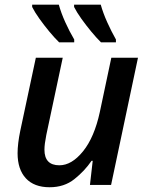

<svg xmlns="http://www.w3.org/2000/svg" viewBox="-20 -786 630 816"><path d="M190.9 9.8Q125 9.8 89.8 -28.3Q54.7 -66.4 54.7 -134.8Q54.7 -154.8 57.6 -179Q60.5 -203.1 65.9 -229L132.3 -540.5H246.6L176.8 -212.4Q168.9 -172.9 168.9 -149.9Q168.9 -83.5 232.4 -83.5Q284.7 -83.5 332.8 -142.8Q380.9 -202.1 404.3 -310.1L453.1 -540.5H566.4L452.1 0H362.3L374 -102.5H369.1Q339.4 -59.1 296.1 -24.7Q252.9 9.8 190.9 9.8ZM409.2 -606Q389.6 -625.5 367.4 -652.3Q345.2 -679.2 325.7 -706.5Q306.2 -733.9 294.9 -756.3V-766.1H408.2Q418 -731 435.5 -691.9Q453.1 -652.8 472.7 -618.2V-606ZM231.4 -606Q211.4 -625.5 189.2 -652.3Q167 -679.2 147.5 -706.5Q127.9 -733.9 116.7 -756.3V-766.1H230Q239.7 -731 257.3 -691.9Q274.9 -652.8 295.4 -618.2V-606Z"/></svg>

Font: Open Sans SemiBold
Style: Italic
Weight: 600
Italic angle: -12°
Designer: Monotype Design Team
Foundry: Monotype Imaging Inc.
Version: Version 3.003; ttfautohint (v1.8.4)